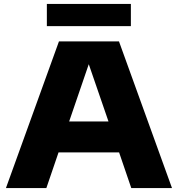

<svg xmlns="http://www.w3.org/2000/svg" viewBox="-20 -949 898 969"><path d="M10 0 277.5 -740H580.5L848 0H642.5L581 -180H275.5L214 0ZM329 -336H527.5L428 -625ZM216.5 -817V-929H640.5V-817Z"/></svg>

Font: Encode Sans Exp XBd
Style: Regular
Weight: 800
Width: 7
Designer: Multiple Designers
Foundry: Impallari Type
Version: Version 3.002; ttfautohint (v1.8.3) -l 8 -r 50 -G 200 -x 14 